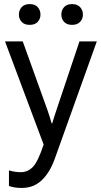

<svg xmlns="http://www.w3.org/2000/svg" viewBox="-20 -719 500 952"><path d="M24.4 203.1V126Q37.1 129.9 52.7 132.3Q68.4 134.8 83 134.8Q117.2 134.8 142.6 109.1Q168 83.5 196.3 -2V-2.4L4.9 -513.7H92.8L214.4 -175.8Q221.2 -156.2 226.6 -139.2Q231.9 -122.1 235.8 -107.4H238.8Q243.2 -122.1 248.8 -139.2Q254.4 -156.2 260.7 -175.8L374 -513.7H460L251.5 68.4Q227.1 136.7 186.8 174.8Q146.5 212.9 87.9 212.9Q68.4 212.9 53.2 210.4Q38.1 208 24.4 203.1ZM73.7 -646.5Q73.7 -668.5 87.4 -683.6Q101.1 -698.7 127 -698.7Q153.3 -698.7 167 -683.6Q180.7 -668.5 180.7 -646.5Q180.7 -625.5 167 -610.6Q153.3 -595.7 127 -595.7Q101.1 -595.7 87.4 -610.6Q73.7 -625.5 73.7 -646.5ZM284.2 -646.5Q284.2 -668.5 297.6 -683.6Q311 -698.7 337.4 -698.7Q363.3 -698.7 377.2 -683.6Q391.1 -668.5 391.1 -646.5Q391.1 -625.5 377.2 -610.6Q363.3 -595.7 337.4 -595.7Q311 -595.7 297.6 -610.6Q284.2 -625.5 284.2 -646.5Z"/></svg>

Font: RobotoFlex
Style: Regular
Weight: 400
Designer: Berlow after Robertson
Foundry: Google
Version: Version 2.136